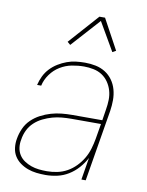

<svg xmlns="http://www.w3.org/2000/svg" viewBox="-85 -807 670 876"><g transform="rotate(10 250.0 -369.0)"><path d="M187 8Q165 8 144 5.5Q123 3 104 -4Q85 -11 68.5 -23Q52 -35 41.5 -52Q31 -69 28.5 -90.5Q26 -112 30 -133Q34 -157 44.5 -180.5Q55 -204 73.5 -222Q92 -240 115 -252Q138 -264 162 -271Q186 -278 210.5 -280.5Q235 -283 259 -283H399L407 -334Q411 -357 411.5 -379.5Q412 -402 406 -422.5Q400 -443 388 -460.5Q376 -478 358.5 -489.5Q341 -501 319 -505.5Q297 -510 275 -510Q247 -510 218.5 -504.5Q190 -499 164.5 -483.5Q139 -468 121 -443Q103 -418 97 -390H78Q83 -411 92.5 -431Q102 -451 117.5 -467.5Q133 -484 152.5 -496Q172 -508 192.5 -515.5Q213 -523 234 -525.5Q255 -528 276 -528Q302 -528 326 -523Q350 -518 370 -505.5Q390 -493 404 -473.5Q418 -454 424.5 -430.5Q431 -407 431 -382Q431 -357 427 -331L372 0H352L369 -103Q356 -78 336.5 -56Q317 -34 292.5 -19Q268 -4 240.5 2Q213 8 187 8ZM190 -10Q214 -10 238 -15Q262 -20 283.5 -32Q305 -44 323 -62.5Q341 -81 353.5 -102.5Q366 -124 373 -147.5Q380 -171 384 -194L396 -265H259Q237 -265 215 -263Q193 -261 171.5 -255Q150 -249 128.5 -238.5Q107 -228 90 -212Q73 -196 63 -175Q53 -154 50 -132Q46 -113 48.5 -94.5Q51 -76 60.5 -61Q70 -46 85 -36Q100 -26 117 -20Q134 -14 152.5 -12Q171 -10 190 -10ZM195 -596 181 -608 304 -746H330L406 -606L390 -597L314 -728Z"/></g></svg>

Font: Iosevka Thin Oblique
Style: Regular
Weight: 100
Italic angle: -9°
Monospace: yes
Designer: Belleve Invis
Foundry: Belleve Invis
Version: Version 32.5.0; ttfautohint (v1.8.4)